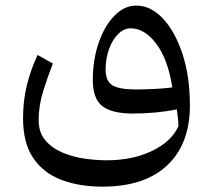

<svg xmlns="http://www.w3.org/2000/svg" viewBox="-20 -410 782 704"><path d="M676.3 -23.4Q676.3 117.7 593.3 196Q510.3 274.4 355.5 274.4Q271 274.4 205.1 249.5Q139.2 224.6 101.8 169.4Q64.5 114.3 64.5 22.9Q64.5 -40.5 78.4 -97.2Q92.3 -153.8 117.7 -208.5L173.8 -177.2Q155.8 -130.9 138.9 -77.9Q122.1 -24.9 121.6 29.8Q121.6 74.7 145.5 103.5Q169.4 132.3 207.3 148.7Q245.1 165 288.6 171.4Q332 177.7 371.1 177.7Q466.3 177.7 537.6 143.3Q608.9 108.9 634.3 52.7Q633.8 36.1 632.3 22.2Q630.9 8.3 628.4 -8.8Q551.3 6.3 466.8 6.3Q390.1 6.3 355.2 -21Q320.3 -48.3 320.3 -116.2Q320.3 -190.9 341.8 -253.2Q363.3 -315.4 399.7 -352.5Q436 -389.6 479.5 -389.6Q532.7 -389.6 577.4 -342Q622.1 -294.4 649.2 -211.9Q676.3 -129.4 676.3 -23.4ZM611.8 -89.4Q596.2 -191.4 553.5 -248.8Q510.7 -306.2 459 -306.2Q434.1 -306.2 413.1 -285.2Q392.1 -264.2 379.6 -229.5Q367.2 -194.8 367.2 -154.3Q367.2 -112.8 392.1 -97.4Q417 -82 477.5 -82Q508.3 -82 543.9 -83.7Q579.6 -85.4 611.8 -89.4Z"/></svg>

Font: Pinar DS2-Regular
Style: Regular
Weight: 400
Designer: Amin Abedi
Version: Version 2.000